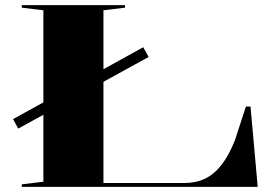

<svg xmlns="http://www.w3.org/2000/svg" viewBox="-20 -728 1086 748"><path d="M51 -227 31 -264 538 -544 559 -506ZM65 0V-10L149 -20V-688L65 -698V-708H467V-698L383 -688V-15H697Q743 -15 778 -31.5Q813 -48 842 -84.5Q871 -121 895 -181L938 -313H956L984 0Z"/></svg>

Font: Kalnia Expanded
Style: Regular
Weight: 400
Width: 7
Designer: Frida Medrano
Foundry: Frida Medrano
Version: Version 1.105